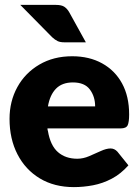

<svg xmlns="http://www.w3.org/2000/svg" viewBox="-20 -757 567 785"><path d="M282 8Q202 8 143 -27.5Q84 -63 51.5 -126Q19 -189 19 -271Q19 -343 51 -401Q83 -459 141 -493Q199 -527 275 -527Q345 -527 397.5 -498Q450 -469 479 -416Q508 -363 508 -289Q508 -258 502 -245Q496 -232 473 -232H174Q174 -229 174.5 -226.5Q175 -224 176 -221Q186 -162 217 -135Q248 -108 296 -108Q320 -108 344.5 -118.5Q369 -129 392 -139.5Q415 -150 432 -150Q448 -150 460 -137L505 -81Q474 -46 437 -26.5Q400 -7 360.5 0.5Q321 8 282 8ZM176 -322H369Q369 -362 347.5 -391Q326 -420 278 -420Q234 -420 209 -394.5Q184 -369 176 -322ZM63 -737H208Q232 -737 243.5 -729Q255 -721 263 -707L331 -584H243Q226 -584 215.5 -589Q205 -594 193 -605Z"/></svg>

Font: Aleo Black
Style: Regular
Weight: 900
Designer: Alessio Laiso
Foundry: Alessio Laiso
Version: Version 2.001;gftools[0.9.29]